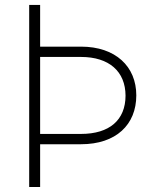

<svg xmlns="http://www.w3.org/2000/svg" viewBox="-20 -747 644 767"><path d="M96.6 -727.3V0H140.3V-170.8H303.6C443.5 -170.8 524.5 -248.9 524.5 -366.1C524.5 -481.2 441.8 -560.7 303.6 -560.7H140.3V-727.3ZM140.3 -212V-519.5H303.6C415.8 -519.5 481.2 -461.6 481.5 -364.7C481.2 -267.4 417.3 -212 303.6 -212Z"/></svg>

Font: Karasuma Gothic
Style: Thin
Weight: 200
Designer: Rasmus Andersson / Ryoko Ishizuka
Foundry: rsms
Version: Version 1.00